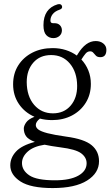

<svg xmlns="http://www.w3.org/2000/svg" viewBox="-20 -696 548 952"><path d="M308.5 -18.5Q398 -6.5 434.5 24Q471 54.5 471 103.5Q471 162 411.8 199.2Q352.5 236.5 241.5 236.5Q132 236.5 81.5 203.8Q31 171 31 124Q31 86.5 59 55.8Q87 25 153 7.5Q120.5 -4.5 109.2 -20.8Q98 -37 98 -59Q98 -71.5 109.2 -88.2Q120.5 -105 151 -117Q102.5 -138 73.8 -180.2Q45 -222.5 45 -278Q45 -331.5 70.5 -371.8Q96 -412 140.2 -434.8Q184.5 -457.5 241 -457.5Q276 -457.5 306.5 -447.8Q337 -438 361 -420.5L366 -428.5Q405 -492.5 454.5 -492.5Q477.5 -492.5 492.5 -480.2Q507.5 -468 507.5 -449Q507.5 -412.5 477.5 -412.5Q463 -412.5 455.8 -419.8Q448.5 -427 442.8 -434.2Q437 -441.5 427 -441.5Q414 -441.5 404.8 -430.8Q395.5 -420 383.5 -401Q405.5 -377.5 418 -346.8Q430.5 -316 430.5 -280Q430.5 -227 405.2 -186.5Q380 -146 336.5 -123.2Q293 -100.5 238.5 -100.5Q206.5 -100.5 178 -108Q157.5 -92 157.5 -76Q157.5 -63.5 170.2 -53.8Q183 -44 215.8 -35.5Q248.5 -27 308.5 -18.5ZM233.5 -423Q178 -423 145.2 -385.5Q112.5 -348 112.5 -289Q113 -218.5 149.2 -176.2Q185.5 -134 242.5 -134Q297.5 -134 330.2 -172.2Q363 -210.5 362.5 -270.5Q362 -338.5 326.5 -380.8Q291 -423 233.5 -423ZM89 112.5Q89 149 125.5 173.5Q162 198 252.5 198Q327 198 368.2 175Q409.5 152 409.5 113.5Q409.5 84.5 382.5 64.2Q355.5 44 279 34.5Q233 28.5 201 21.5Q145.5 30 117.2 55.8Q89 81.5 89 112.5ZM250.5 -581Q267.5 -581 277.2 -570.8Q287 -560.5 287 -545.5Q287 -528.5 274.8 -517.8Q262.5 -507 244.5 -507Q223.5 -507 209.5 -521.8Q195.5 -536.5 195.5 -571Q195.5 -653.5 265.5 -674.5Q283 -679 287.5 -666Q291 -653 275.5 -648Q252 -640 241 -625.5Q230 -611 230 -594Q230 -581 243 -581Z"/></svg>

Font: Fraunces 72pt S100 Light
Style: Regular
Weight: 300
Version: Version 1.000; ttfautohint (v1.8.3)